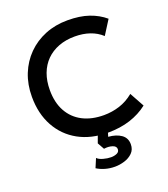

<svg xmlns="http://www.w3.org/2000/svg" viewBox="-165 -832 1029 1173"><g transform="rotate(-20 349.0 -245.0)"><path d="M410 15Q301 15 219.5 -30Q138 -75 92.8 -157.2Q47.5 -239.5 47.5 -349.5Q47.5 -429.5 74.2 -496.2Q101 -563 149.8 -612Q198.5 -661 265 -688Q331.5 -715 411 -715Q491 -715 549.2 -695Q607.5 -675 651 -638L593 -546.5Q560 -577 516 -592Q472 -607 419 -607Q360.5 -607 313.5 -589Q266.5 -571 233.2 -537.8Q200 -504.5 182.2 -457.2Q164.5 -410 164.5 -350.5Q164.5 -269.5 196.2 -212Q228 -154.5 286.2 -124.2Q344.5 -94 424 -94Q477 -94 526.2 -109.8Q575.5 -125.5 618.5 -161L670.5 -66.5Q620 -27 555.2 -6Q490.5 15 410 15ZM380 225Q345.5 225 315.8 216.2Q286 207.5 263.5 193L288 135Q300.5 148 327 155.2Q353.5 162.5 376.5 162.5Q397.5 162.5 414.5 155Q431.5 147.5 431.5 129.5Q431.5 110 406.8 102.2Q382 94.5 353 99L328.5 55L356 -20H420L402 39Q453 43 484.8 65.2Q516.5 87.5 516.5 128.5Q516.5 163 494.8 184.5Q473 206 441.5 215.5Q410 225 380 225Z"/></g></svg>

Font: Geologica Thin Cursive
Style: Regular
Weight: 400
Version: Version 1.010;gftools[0.9.28]